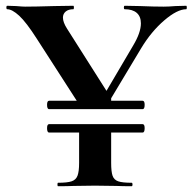

<svg xmlns="http://www.w3.org/2000/svg" viewBox="-20 -645 667 665"><path d="M481 -201Q481 -186 474 -186H150Q143 -186 143 -201Q143 -215 150 -215H474Q481 -215 481 -201ZM481 -282Q481 -267 474 -267H150Q143 -267 143 -282Q143 -296 150 -296H474Q481 -296 481 -282ZM468 -564Q468 -588 453.5 -600.5Q439 -613 412 -613Q409 -613 409 -619Q409 -625 412 -625L465 -624Q511 -622 547 -622Q564 -622 588 -624L625 -625Q627 -625 627 -619Q627 -613 625 -613Q594 -613 549 -574.5Q504 -536 469 -478L346 -273L318 -278L441 -487Q468 -532 468 -564ZM5 -613Q2 -613 2 -619Q2 -625 5 -625L36 -624Q58 -622 67 -622Q102 -622 168 -624L234 -625Q236 -625 236 -619Q236 -613 234 -613Q217 -613 207.5 -605Q198 -597 198 -584Q198 -568 212 -546L356 -319L260 -274L108 -510Q71 -568 46.5 -590.5Q22 -613 5 -613ZM436 -12Q439 -12 439 -6Q439 0 436 0Q403 0 384 -1L309 -2L235 -1Q215 0 181 0Q179 0 179 -6Q179 -12 181 -12Q213 -12 228 -17Q243 -22 248.5 -36.5Q254 -51 254 -81V-202H365V-81Q365 -50 370 -36Q375 -22 389.5 -17Q404 -12 436 -12ZM254 -310 365 -319V-282H254Z"/></svg>

Font: Cormorant Infant
Style: Bold
Weight: 700
Designer: Christian Thalmann (Catharsis Fonts)
Foundry: Catharsis Fonts
Version: Version 4.000